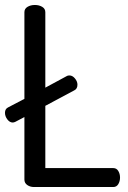

<svg xmlns="http://www.w3.org/2000/svg" viewBox="-21 -751 515 771"><path d="M434 0H115Q100 0 88.5 -8Q77 -16 77 -30V-281L41 -262Q35 -259 30 -259Q18 -259 8.5 -271.5Q-1 -284 -1 -298Q-1 -314 12 -320L77 -354V-702Q77 -716 89.5 -723.5Q102 -731 119 -731Q136 -731 148.5 -723.5Q161 -716 161 -702V-399L248 -446Q251 -448 258 -448Q270 -448 280 -436Q290 -424 290 -411Q290 -394 277 -388L161 -326V-76H434Q447 -76 454 -64.5Q461 -53 461 -38Q461 -23 454 -11.5Q447 0 434 0Z"/></svg>

Font: Dosis
Style: Medium
Weight: 500
Designer: Edgar Tolentino, Pablo Impallari, Igino Marini
Foundry: Edgar Tolentino, Pablo Impallari, Igino Marini
Version: Version 1.007